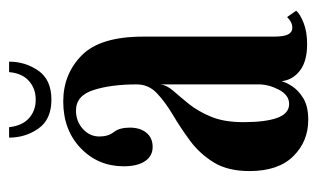

<svg xmlns="http://www.w3.org/2000/svg" viewBox="-158 -529 698 422"><g transform="rotate(-90 191.0 -318.0)"><path d="M138.5 10.5Q91 10.5 58.5 -22.5Q26 -55.5 26 -118.5Q26 -166.5 45.2 -197.5Q64.5 -228.5 93 -249.5Q121.5 -270.5 149.8 -287.2Q178 -304 197.2 -322.2Q216.5 -340.5 216.5 -366.5Q216.5 -422.5 204.2 -461.2Q192 -500 159 -500Q135.5 -500 118.8 -485Q102 -470 102 -448.5Q102 -429 111.8 -416.8Q121.5 -404.5 121.5 -381.5Q121.5 -359 110.2 -345.2Q99 -331.5 79 -331.5Q59 -331.5 47.8 -348.2Q36.5 -365 36.5 -395Q36.5 -451.5 76.5 -489.8Q116.5 -528 179 -528Q239 -528 280.2 -487.5Q321.5 -447 321.5 -352.5V-65.5Q321.5 -42.5 326.5 -33.5Q331.5 -24.5 340.5 -24.5Q348.5 -24.5 355 -28.5Q361.5 -32.5 364.5 -36L378.5 -16Q372 -8 352.5 0Q333 8 305 8Q267 8 246.5 -8Q226 -24 223.5 -48.5Q221.5 -39 212.5 -25Q203.5 -11 185.8 -0.2Q168 10.5 138.5 10.5ZM173.5 -31.5Q193 -31.5 204.8 -54Q216.5 -76.5 216.5 -98V-314.5Q215 -300.5 202.2 -286Q189.5 -271.5 173.5 -251.8Q157.5 -232 145.5 -203.2Q133.5 -174.5 133.5 -132Q133.5 -83.5 143 -57.5Q152.5 -31.5 173.5 -31.5ZM183 -554Q139.5 -554 119.5 -582.5Q99.5 -611 99.5 -647H122.5Q125.5 -618.5 142 -603.5Q158.5 -588.5 183 -588.5Q207.5 -588.5 224.2 -603.5Q241 -618.5 243.5 -647H266.5Q266.5 -611 246.5 -582.5Q226.5 -554 183 -554Z"/></g></svg>

Font: Imbue 50pt SemiBold
Style: Regular
Weight: 600
Designer: Tyler Finck
Foundry: Etcetera Type Company
Version: Version 1.102; ttfautohint (v1.8.3)